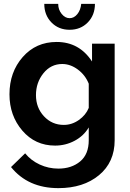

<svg xmlns="http://www.w3.org/2000/svg" viewBox="-20 -750 674 993"><path d="M265 3Q162 3 95.5 -74.5Q29 -152 29 -262Q29 -377 97.5 -455Q166 -533 273 -533Q390 -533 456 -432V-524H573V-25Q573 89 492 156Q411 223 282 223Q125 223 37 114L110 43Q140 80 185.5 101Q231 122 282 122Q350 122 394.5 85Q439 48 439 -25V-91Q413 -47 366 -22Q319 3 265 3ZM310 -104Q352 -104 388 -129.5Q424 -155 439 -192V-317Q421 -362 382.5 -390.5Q344 -419 302 -419Q243 -419 204.5 -371Q166 -323 166 -258Q166 -193 207.5 -148.5Q249 -104 310 -104ZM400 -730H471Q471 -672 434 -634Q397 -596 340 -596Q283 -596 246 -634Q209 -672 209 -730H281Q281 -700 299 -678Q317 -656 340 -656Q363 -656 380 -677Q397 -698 400 -730Z"/></svg>

Font: Raleway
Style: Bold
Weight: 700
Designer: Matt McInerney, Pablo Impallari, Rodrigo Fuenzalida
Foundry: Matt McInerney, Pablo Impallari, Rodrigo Fuenzalida
Version: Version 3.000